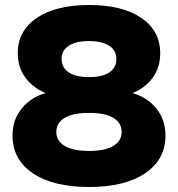

<svg xmlns="http://www.w3.org/2000/svg" viewBox="-20 -736 711 767"><path d="M336 11Q192 11 111 -44Q30 -99 30 -194Q30 -244 52.5 -282Q75 -320 113 -343Q151 -366 200 -371V-353Q157 -362 123.5 -385Q90 -408 70.5 -443Q51 -478 51 -524Q51 -613 127 -664.5Q203 -716 336 -716Q469 -716 544.5 -664.5Q620 -613 620 -523Q620 -478 601 -443Q582 -408 548.5 -385Q515 -362 472 -353V-371Q521 -366 559 -342.5Q597 -319 619 -281.5Q641 -244 641 -194Q641 -99 560 -44Q479 11 336 11ZM336 -133Q399 -133 432.5 -153Q466 -173 466 -209Q466 -245 433 -265Q400 -285 336 -285Q271 -285 238 -265Q205 -245 205 -209Q205 -173 238.5 -153Q272 -133 336 -133ZM335 -428Q389 -428 417 -447Q445 -466 445 -501Q445 -534 416.5 -553Q388 -572 335 -572Q283 -572 254.5 -553Q226 -534 226 -501Q226 -466 254.5 -447Q283 -428 335 -428Z"/></svg>

Font: Nunito Sans 10pt SemiExpanded Black
Style: Regular
Weight: 900
Width: 6
Designer: Vernon Adams
Foundry: Vernon Adams
Version: Version 3.101;gftools[0.9.27]